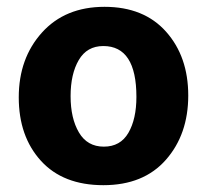

<svg xmlns="http://www.w3.org/2000/svg" viewBox="-20 -535 607 563"><path d="M380 -251Q380 -400 283 -400Q235 -400 211 -359Q187 -318 187 -253Q187 -188 211.5 -146.5Q236 -105 284.5 -105Q333 -105 356.5 -145.5Q380 -186 380 -251ZM286.5 -515Q402 -515 467 -442Q532 -369 532 -255Q532 -141 466.5 -66.5Q401 8 283 8Q165 8 100 -63.5Q35 -135 35 -249.5Q35 -364 103 -439.5Q171 -515 286.5 -515Z"/></svg>

Font: Hind Madurai
Style: Bold
Weight: 700
Designer: Jyotish Sonowal
Foundry: Indian Type Foundry
Version: Version 0.702;PS 1.0;hotconv 1.0.81;makeotf.lib2.5.63406